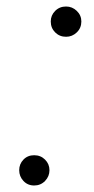

<svg xmlns="http://www.w3.org/2000/svg" viewBox="-20 -560 290 590"><path d="M183 -447Q163 -447 149.5 -460.5Q136 -474 136 -494Q136 -513 149.5 -526.5Q163 -540 183 -540Q202 -540 216 -526.5Q230 -513 230 -494Q230 -474 216 -460.5Q202 -447 183 -447ZM85 10Q65 10 52 -4Q39 -18 39 -37Q39 -56 52 -69.5Q65 -83 85 -83Q105 -83 118.5 -69.5Q132 -56 132 -37Q132 -18 118.5 -4Q105 10 85 10Z"/></svg>

Font: Be Vietnam Pro ExtraLight
Style: Italic
Weight: 200
Italic angle: -12°
Designer: Lam Bao, Tony Le, Vietanh Nguyen
Foundry: Yellow Type Foundry
Version: Version 1.002; ttfautohint (v1.8.3)